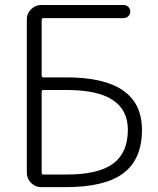

<svg xmlns="http://www.w3.org/2000/svg" viewBox="-20 -774 634 772"><path d="M147.5 -470.7Q147.5 -462.9 154.3 -462.9H247.1Q550.8 -462.9 550.8 -252Q550.8 -133.8 476.1 -77.6Q401.4 -21.5 244.1 -21.5H145.5Q122.1 -21.5 105 -38.6Q87.9 -55.7 87.9 -79.1V-696.3Q87.9 -719.7 105 -736.8Q122.1 -753.9 145.5 -753.9H477.5Q488.3 -753.9 496.1 -746.1Q503.9 -738.3 503.9 -727.5Q503.9 -716.8 496.1 -709Q488.3 -701.2 477.5 -701.2H154.3Q147.5 -701.2 147.5 -693.4ZM154.3 -412.1Q147.5 -412.1 147.5 -404.3V-80.1Q147.5 -72.3 154.3 -72.3H249Q376 -72.3 435.1 -116.2Q494.1 -160.2 494.1 -252Q494.1 -412.1 250 -412.1Z"/></svg>

Font: Gen Jyuu Gothic Light
Style: Regular
Weight: 200
Designer: [Source Han Sans]
Ryoko NISHIZUKA  (kana & ideographs); Paul D. Hunt (Latin, Greek & Cyrillic); Wenlong ZHANG  (bopomofo
Version: Version 1.002.20150607